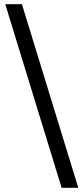

<svg xmlns="http://www.w3.org/2000/svg" viewBox="-20 -730 396 910"><path d="M351 160H272L5 -710H84Z"/></svg>

Font: Source Serif 4 Semibold
Style: Regular
Weight: 600
Designer: Frank Grießhammer
Foundry: Adobe
Version: Version 4.005;hotconv 1.1.0;makeotfexe 2.6.0